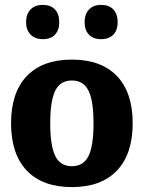

<svg xmlns="http://www.w3.org/2000/svg" viewBox="-20 -745 584 780"><path d="M272 15.1Q152.8 15.1 88.9 -52Q24.9 -119.1 24.9 -244.1Q24.9 -369.1 88.9 -436Q152.8 -502.9 272 -502.9Q391.1 -502.9 455.1 -436Q519 -369.1 519 -244.1Q519 -119.1 455.1 -52Q391.1 15.1 272 15.1ZM272 -418Q225.1 -418 204.6 -377Q184.1 -335.9 184.1 -244.1Q184.1 -152.3 204.6 -111.1Q225.1 -69.8 272 -69.8Q318.8 -69.8 339.4 -110.8Q359.9 -151.9 359.9 -244.1Q359.9 -335.9 339.4 -377Q318.8 -418 272 -418ZM220.7 -654.8Q220.7 -622.6 203.4 -604.2Q186 -585.9 153.8 -585.9Q121.6 -585.9 103.8 -605Q85.9 -624 85.9 -654.8Q85.9 -687 103.8 -706.1Q121.6 -725.1 153.8 -725.1Q186 -725.1 203.4 -706.5Q220.7 -688 220.7 -654.8ZM458 -654.8Q458 -622.6 440.4 -604.2Q422.9 -585.9 390.6 -585.9Q358.4 -585.9 341.1 -604.5Q323.7 -623 323.7 -654.8Q323.7 -687 341.3 -706.1Q358.9 -725.1 390.6 -725.1Q422.9 -725.1 440.4 -706.5Q458 -688 458 -654.8Z"/></svg>

Font: Sura
Style: Bold
Weight: 700
Designer: Carolina Giovagnoli
Foundry: Huerta Tipografica
Version: Version 1.002;PS 001.002;hotconv 1.0.70;makeotf.lib2.5.58329